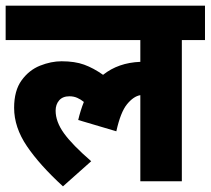

<svg xmlns="http://www.w3.org/2000/svg" viewBox="-20 -642 746 680"><path d="M0 -500V-622H706V-500H624V0H477V-305Q453 -301 430 -273Q407 -245 392 -177L257 -217Q265 -251 277 -281Q266 -290 253.5 -295.5Q241 -301 226 -301Q202 -301 189.5 -286.5Q177 -272 177 -250Q177 -211 206.5 -170Q236 -129 303 -71L203 18Q121 -57 75.5 -124Q30 -191 30 -260Q30 -321 56.5 -357.5Q83 -394 122 -409.5Q161 -425 198 -425Q245 -425 278 -413Q311 -401 345 -377Q399 -420 477 -423V-500Z"/></svg>

Font: Noto Sans Devanagari SemiCondensed ExtraBold
Style: Regular
Weight: 800
Width: 4
Designer: Jelle Bosma - Monotype Design Team
Foundry: Monotype Imaging Inc.
Version: Version 2.004; ttfautohint (v1.8.4.7-5d5b)